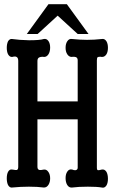

<svg xmlns="http://www.w3.org/2000/svg" viewBox="-20 -877 540 899"><path d="M65.4 -591.8V-95.7Q65.4 -83 58.6 -81.1Q53.7 -80.1 39.1 -83H37.1Q25.4 -85.9 17.6 -72.3Q11.7 -60.5 11.7 -42Q11.7 -23.4 17.6 -10.7Q25.4 2.9 37.1 1Q77.1 -2.9 115.2 -2.9Q156.2 -2.9 184.6 1Q198.2 2 207 -11.7Q214.8 -24.4 214.8 -42Q214.8 -59.6 207 -71.3Q198.2 -85 184.6 -83Q171.9 -80.1 165 -81.1Q155.3 -83 155.3 -95.7V-318.4H343.8V-91.8Q343.8 -82 334 -80.1Q327.1 -79.1 318.4 -83Q303.7 -86.9 294.9 -73.2Q287.1 -61.5 287.1 -43Q287.1 -23.4 294.9 -10.7Q303.7 2.9 318.4 1Q347.7 -2.9 391.6 -2.9Q434.6 -2.9 456.1 1Q469.7 4.9 478.5 -8.8Q485.4 -20.5 485.4 -40Q485.4 -59.6 478.5 -72.3Q469.7 -85.9 456.1 -83Q442.4 -79.1 438.5 -80.1Q433.6 -81.1 433.6 -91.8V-594.7Q433.6 -606.4 437.5 -609.4Q440.4 -611.3 451.2 -611.3L456.1 -610.4Q469.7 -609.4 478.5 -623Q485.4 -634.8 485.4 -653.3Q485.4 -671.9 478.5 -683.6Q469.7 -697.3 456.1 -694.3Q420.9 -690.4 387.7 -690.4Q355.5 -690.4 318.4 -694.3Q303.7 -697.3 294.9 -683.6Q287.1 -671.9 287.1 -653.3Q287.1 -634.8 294.9 -623Q303.7 -609.4 318.4 -610.4L320.3 -611.3Q331.1 -611.3 335.9 -609.4Q343.8 -605.5 343.8 -594.7V-402.3H155.3V-591.8Q155.3 -604.5 164.1 -608.4Q169.9 -611.3 181.6 -611.3L184.6 -610.4Q198.2 -609.4 207 -623Q214.8 -635.7 214.8 -654.3Q214.8 -672.9 207 -684.6Q198.2 -697.3 184.6 -694.3Q167 -688.5 116.2 -688.5Q69.3 -689.5 37.1 -694.3Q25.4 -696.3 17.6 -683.6Q11.7 -670.9 11.7 -653.3Q11.7 -634.8 17.6 -623Q25.4 -609.4 37.1 -610.4Q51.8 -614.3 57.6 -610.4Q65.4 -606.4 65.4 -591.8ZM156.2 -717.8 250 -803.7 343.8 -717.8H394.5L293 -857.4H207L105.5 -717.8Z"/></svg>

Font: GungsuhChe
Style: Regular
Weight: 400
Monospace: yes
Version: Version 2.21